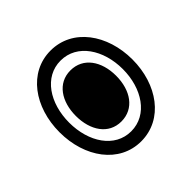

<svg xmlns="http://www.w3.org/2000/svg" viewBox="-128 -606 691 691"><g transform="rotate(-45 217.5 -261.0)"><path d="M217 -30C329 -30 403 -134 403 -261C403 -388 329 -492 217 -492C106 -492 32 -389 32 -261C32 -133 106 -30 217 -30ZM217 -81C134 -81 81 -162 81 -261C81 -360 134 -441 217 -441C301 -441 354 -359 354 -261C354 -163 301 -81 217 -81ZM217 -131C282 -131 320 -187 320 -261C320 -335 282 -391 217 -391C152 -391 115 -334 115 -261C115 -188 152 -131 217 -131Z"/></g></svg>

Font: Noto Sans Lao Looped ExtraCondensed Black
Style: Regular
Weight: 900
Width: 2
Designer: Mark Frömberg, Ben Mitchell
Foundry: The Fontpad Ltd
Version: Version 1.002